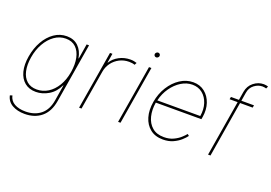

<svg xmlns="http://www.w3.org/2000/svg" viewBox="-126 -1111 2387 1689"><g transform="rotate(20 1067.0 -267.0)"><path d="M201.7 215.9Q133.5 215.9 85.4 188.4Q37.3 160.9 25.6 106.5L46.9 99.4Q57.5 147.4 98.7 170.3Q139.9 193.2 201.7 193.2Q286.9 193.2 343.4 148.1Q399.9 103 414.8 11.4L438.9 -136.4H436.1Q404.1 -68.2 346.8 -34.1Q289.4 0 228.7 0Q164.8 0 123.2 -34.4Q81.7 -68.9 66.1 -130Q50.4 -191.1 63.9 -271.3Q77.4 -352.3 113.6 -416.2Q149.9 -480.1 203.1 -517Q256.4 -554 321 -554Q387.1 -554 428.4 -514.2Q469.8 -474.4 481.5 -406.2H484.4L507.1 -545.5H529.8L437.5 11.4Q420.5 112.6 358.5 164.2Q296.5 215.9 201.7 215.9ZM228.7 -22.7Q285.5 -22.7 333.6 -52.9Q381.7 -83.1 415.3 -138.8Q448.9 -194.6 461.6 -271.3Q473.7 -345.2 461.5 -403.9Q449.2 -462.7 413.5 -497Q377.8 -531.2 319.6 -531.2Q262.1 -531.2 213.6 -497Q165.1 -462.7 131.9 -403.9Q98.7 -345.2 86.6 -271.3Q74.6 -197.4 87.2 -141.5Q99.8 -85.6 135.5 -54.2Q171.2 -22.7 228.7 -22.7Z M634.9 0 725.9 -545.5H748.6L734.4 -458.8H737.2Q762.8 -501.4 811.3 -527Q859.7 -552.6 916.2 -552.6Q933.2 -552.6 948.7 -549.7Q964.1 -546.9 975.9 -542.6L964.5 -521.3Q943.2 -529.8 911.9 -529.8Q863.6 -529.8 822.6 -508.9Q781.6 -487.9 754.1 -451Q726.6 -414.1 718.8 -366.5L657.7 0Z M1000 0 1090.9 -545.5H1113.6L1022.7 0ZM1120.7 -647.7Q1110.1 -647.7 1103.9 -655.2Q1097.7 -662.6 1099.4 -673.3Q1100.9 -680.8 1108 -687Q1115.1 -693.2 1123.6 -693.2Q1134.2 -693.2 1140.4 -685.7Q1146.7 -678.3 1144.9 -667.6Q1143.5 -659.8 1136.4 -653.8Q1129.3 -647.7 1120.7 -647.7Z M1421.9 11.4Q1350.1 11.4 1302.9 -25.9Q1255.7 -63.2 1236.9 -127.1Q1218 -191.1 1231.5 -271.3Q1245 -351.6 1285.2 -415.5Q1325.3 -479.4 1382.5 -516.7Q1439.6 -554 1504.3 -554Q1567.5 -554 1612 -518.6Q1656.6 -483.3 1676.3 -424.5Q1696 -365.8 1684.7 -295.5L1680.4 -272.7H1253.9Q1242.2 -201.7 1257.1 -142.2Q1272 -82.7 1313.4 -47.1Q1354.8 -11.4 1423.3 -11.4Q1473 -11.4 1510.8 -29.1Q1548.7 -46.9 1574 -70Q1599.4 -93 1612.2 -109.4L1627.8 -96.6Q1612.9 -76 1584.9 -50.8Q1556.8 -25.6 1516 -7.1Q1475.1 11.4 1421.9 11.4ZM1259.6 -295.5H1661.9Q1672.6 -360.8 1655.4 -414.2Q1638.1 -467.7 1598.9 -499.5Q1559.7 -531.2 1504.3 -531.2Q1450.6 -531.2 1400.7 -500.5Q1350.9 -469.8 1313.4 -416.5Q1275.9 -363.3 1259.6 -295.5Z M2073.9 -545.5 2069.6 -522.7H1951.7L1865.1 0H1842.3L1929 -522.7H1853.7L1858 -545.5H1932.9L1946 -625Q1955.6 -682.5 1998.4 -716.3Q2041.2 -750 2092.3 -750Q2105.1 -750 2114.5 -748Q2123.9 -746.1 2133.5 -742.9L2123.6 -721.6Q2115.1 -723.7 2106.9 -725.5Q2098.7 -727.3 2088.1 -727.3Q2047.6 -727.3 2011.9 -700.1Q1976.2 -672.9 1968.8 -625L1955.6 -545.5Z"/></g></svg>

Font: Inter UI Thin
Style: Italic
Weight: 100
Italic angle: -9.39999°
Designer: Rasmus Andersson
Foundry: rsms
Version: 3.2;8d6f07862